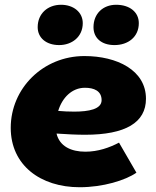

<svg xmlns="http://www.w3.org/2000/svg" viewBox="-20 -768 655 805"><path d="M314 17C412 17 506 -12 552 -44L479 -170C439 -149 391 -132 338 -132C279 -132 230 -154 217 -208C261 -205 301 -203 337 -203C506 -203 592 -254 592 -354C592 -474 470 -533 334 -533C160 -533 25 -397 25 -232C25 -75 150 17 314 17ZM228 -579C281 -579 327 -613 327 -671C327 -717 288 -748 236 -748C180 -748 138 -711 138 -654C138 -610 173 -579 228 -579ZM460 -579C517 -579 562 -613 562 -671C562 -717 524 -748 467 -748C412 -748 372 -711 372 -654C372 -609 405 -579 460 -579ZM224 -303C241 -359 282 -400 336 -400C374 -400 406 -387 406 -348C406 -310 352 -300 291 -300C269 -300 246 -301 224 -303Z"/></svg>

Font: Fixel Display 20240404 Black
Style: Italic
Weight: 900
Italic angle: -10°
Designer: AlfaBravo + MacPaw
Foundry: Kyrylo Tkachov, Marchela Mozhyna, Serhii Makarenko, Maria Weinstein, Zakhar Kryvoshyya
Version: Version 1.211;Glyphs 3.2 (3225)